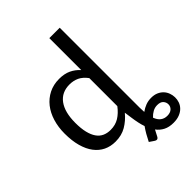

<svg xmlns="http://www.w3.org/2000/svg" viewBox="-240 -823 1121 1121"><g transform="rotate(-45 321.0 -262.0)"><path d="M371.1 -74.7Q340.8 -38.1 302.5 -15.6Q264.2 6.8 213.9 6.8Q173.3 6.8 140.6 -9Q107.9 -24.9 84.7 -55.7Q61.5 -86.4 48.8 -132.1Q36.1 -177.7 36.1 -237.3Q36.1 -290 50 -335.7Q64 -381.3 90.3 -414.6Q116.7 -447.8 154.3 -466.8Q191.9 -485.8 239.3 -485.8Q282.2 -485.8 312.7 -471.4Q343.3 -457 367.2 -430.7V-694.3H453.1V-34.7Q453.1 -14.2 454.6 2.4Q474.1 -11.7 495.4 -19.8Q516.6 -27.8 541 -27.8Q566.4 -27.8 585.2 -19.5Q604 -11.2 616.5 2.2Q628.9 15.6 635.3 33Q641.6 50.3 642.1 68.4Q642.6 86.9 636.5 104.7Q630.4 122.6 616.9 136.7Q603.5 150.9 582 159.7Q560.5 168.5 530.8 168.5Q494.6 168.5 469.2 155.5Q443.8 142.6 426.3 119.1L407.2 155.8Q401.9 167 394.3 168.9Q386.7 170.9 375 162.6L349.1 145Q360.4 122.1 372.3 101.3Q384.3 80.6 397.5 62Q390.6 42.5 386 20.5Q381.3 -1.5 377.9 -26.4ZM241.7 -62Q281.7 -62 311.8 -80.6Q341.8 -99.1 367.2 -132.8V-364.3Q344.2 -395 317.6 -407.5Q291 -419.9 258.8 -419.9Q194.3 -419.9 159.4 -372.6Q124.5 -325.2 124.5 -237.3Q124.5 -190.9 132.6 -157.7Q140.6 -124.5 155.5 -103.3Q170.4 -82 192.1 -72Q213.9 -62 241.7 -62ZM536.1 27.3Q516.1 27.3 499 36.6Q481.9 45.9 466.8 62Q476.6 88.9 493.7 101.3Q510.7 113.8 533.7 113.8Q558.6 113.8 572.3 101.3Q585.9 88.9 585.9 70.3Q585.9 53.7 574.2 40.5Q562.5 27.3 536.1 27.3Z"/></g></svg>

Font: Carlito
Style: Regular
Weight: 400
Designer: Lukasz Dziedzic
Foundry: tyPoland Lukasz Dziedzic
Version: Version 1.103; Beta1; all basic design good, some composites